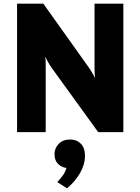

<svg xmlns="http://www.w3.org/2000/svg" viewBox="-20 -720 765 1046"><path d="M73 0V-700H216L469 -345Q473.5 -338.5 483.5 -321.5Q493.5 -304.5 498 -293Q496.5 -303 495.8 -320.8Q495 -338.5 495 -346V-700H652V0H515L256 -358Q251 -365 241.2 -382.5Q231.5 -400 226 -412Q228.5 -398.5 228.8 -383.2Q229 -368 229 -358V0ZM345 306 292 272Q313 249.5 324.5 232.8Q336 216 342 195Q317.5 192.5 297.2 173.8Q277 155 277 120Q277 87 300 63.5Q323 40 362 40Q397.5 40 420.2 62.8Q443 85.5 443 129Q443 175.5 416.5 222Q390 268.5 345 306Z"/></svg>

Font: Overpass Black
Style: Regular
Weight: 900
Designer: Delve Withrington, Dave Bailey, Thomas Jockin
Foundry: Delve Fonts LLC
Version: Version 4.000; ttfautohint (v1.8.3)